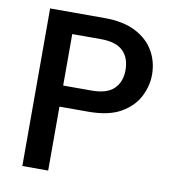

<svg xmlns="http://www.w3.org/2000/svg" viewBox="-79 -765 753 834"><g transform="rotate(10 297.5 -347.5)"><path d="M75 0V-695H315Q398 -695 452.5 -667Q507 -639 534 -592Q561 -545 561 -488Q561 -439 537 -391.5Q513 -344 459.5 -313Q406 -282 315 -282H189V0ZM189 -375H315Q382 -375 413 -405.5Q444 -436 444 -488Q444 -542 413 -572Q382 -602 315 -602H189Z"/></g></svg>

Font: Parkinsans Medium
Style: Regular
Weight: 500
Designer: Red Stone, Indian Type Foundry
Foundry: Indian Type Foundry
Version: Version 1.000